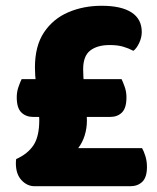

<svg xmlns="http://www.w3.org/2000/svg" viewBox="-20 -645 544 665"><path d="M361 -240H95Q70 -240 54 -255.5Q38 -271 38 -308Q38 -327 44 -344Q50 -361 55 -371H401Q406 -361 412 -344Q418 -327 418 -308Q418 -271 402.5 -255.5Q387 -240 361 -240ZM116 -229Q116 -252 112.5 -285Q109 -318 105 -351.5Q101 -385 101 -411Q101 -486 132.5 -533Q164 -580 216.5 -602.5Q269 -625 332 -625Q400 -625 435.5 -602Q471 -579 471 -534Q471 -515 462 -496Q453 -477 442 -469Q425 -478 406 -483.5Q387 -489 360 -489Q317 -489 292.5 -470Q268 -451 268 -405Q268 -380 271.5 -346Q275 -312 278 -280Q281 -248 281 -227Q281 -201 273.5 -176.5Q266 -152 251 -132H472Q478 -122 483.5 -104.5Q489 -87 489 -67Q489 -31 473 -15.5Q457 0 431 0H100Q74 0 54.5 -21Q35 -42 35 -79Q35 -88 36 -94Q76 -112 96 -142Q116 -172 116 -229Z"/></svg>

Font: Baloo Tamma 2 ExtraBold
Style: Regular
Weight: 800
Designer: Divya Kowshik, Shuchita Grover and Ek Type
Foundry: Ek Type
Version: Version 1.700